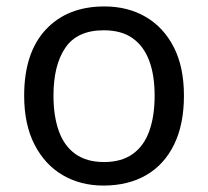

<svg xmlns="http://www.w3.org/2000/svg" viewBox="-20 -566 645 596"><path d="M551 -269Q551 -180 520.5 -117.5Q490 -55 434 -22.5Q378 10 301 10Q230 10 174.5 -22.5Q119 -55 87 -117.5Q55 -180 55 -269Q55 -402 122 -474Q189 -546 304 -546Q377 -546 432.5 -513.5Q488 -481 519.5 -419.5Q551 -358 551 -269ZM146 -269Q146 -206 162.5 -159.5Q179 -113 214 -88Q249 -63 303 -63Q357 -63 392 -88Q427 -113 443.5 -159.5Q460 -206 460 -269Q460 -333 443 -378Q426 -423 391.5 -447.5Q357 -472 302 -472Q220 -472 183 -418Q146 -364 146 -269Z"/></svg>

Font: oriya25
Style: Book
Weight: 400
Designer: Jelle Bosma - Monotype Design Team
Foundry: Monotype Imaging Inc.
Version: Version 2.003